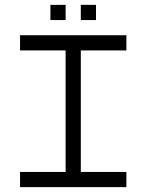

<svg xmlns="http://www.w3.org/2000/svg" viewBox="-20 -770 602 790"><path d="M62.5 -562.5H250V-62.5H62.5V0H500V-62.5H312.5V-562.5H500V-625H62.5ZM187.5 -687.5H250V-750H187.5ZM312.5 -687.5H375V-750H312.5Z"/></svg>

Font: ChillMoonMono
Style: Regular
Weight: 400
Designer: Warren2060
Foundry: ChillType
Version: Version 1.000;Glyphs 3.1.1 (3135)